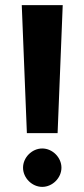

<svg xmlns="http://www.w3.org/2000/svg" viewBox="-20 -720 330 750"><path d="M85 -200H205L225 -700H65ZM145 -140C105 -140 70 -105 70 -65C70 -25 105 10 145 10C185 10 220 -25 220 -65C220 -105 185 -140 145 -140Z"/></svg>

Font: Scada
Style: Bold
Weight: 700
Designer: Jovanny Lemonad
Foundry: Jovanny Lemonad
Version: Version 3.005